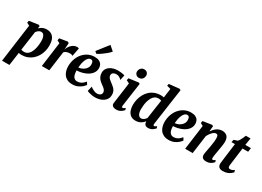

<svg xmlns="http://www.w3.org/2000/svg" viewBox="-20 -1904 4355 3189"><g transform="rotate(30 2157.0 -310.0)"><path d="M8 254 107 -474.5 54 -502 62 -542.5 237 -568 261 -556.5 255 -509Q270.5 -524.5 291.2 -538Q312 -551.5 338 -559.8Q364 -568 395 -568Q451.5 -568 489.2 -542.8Q527 -517.5 545.8 -470Q564.5 -422.5 564.5 -356Q564.5 -297 549.8 -242.8Q535 -188.5 507 -142.5Q479 -96.5 439.2 -62.2Q399.5 -28 348.8 -9Q298 10 238.5 10Q225.5 10 211.8 8.2Q198 6.5 184.5 4L149.5 254ZM194 -64.5Q206 -59.5 220 -57.2Q234 -55 251.5 -55Q286 -55 312.2 -72Q338.5 -89 357.2 -118.5Q376 -148 388 -186.8Q400 -225.5 405.5 -268.8Q411 -312 411 -355.5Q411 -392 402.8 -421.8Q394.5 -451.5 378 -469.2Q361.5 -487 335.5 -487Q316 -487 299.5 -479Q283 -471 269.5 -458.2Q256 -445.5 245.5 -431.5Z M624.5 0 688 -473 636.5 -501 644 -542.5 796 -567.5 821 -552 815.5 -461 812.5 -423.5Q821 -451 836.2 -476.8Q851.5 -502.5 873 -523Q894.5 -543.5 921 -555.8Q947.5 -568 978 -568Q990 -568 999 -564.8Q1008 -561.5 1011.5 -558.5L980.5 -400Q977 -404 963.2 -409.5Q949.5 -415 927 -415Q911 -415 895.2 -412.5Q879.5 -410 865 -405.2Q850.5 -400.5 838.8 -392.8Q827 -385 818.5 -374.5L767.5 0Z M1432.5 -104Q1419.5 -82.5 1389.8 -55.8Q1360 -29 1315.2 -8.8Q1270.5 11.5 1211.5 11.5Q1154.5 11.5 1115.2 -7.5Q1076 -26.5 1051.8 -58.8Q1027.5 -91 1016.5 -131Q1005.5 -171 1005 -212.5Q1005 -289.5 1028 -354.8Q1051 -420 1092.8 -468.5Q1134.5 -517 1190.2 -544Q1246 -571 1311.5 -571Q1364.5 -571 1398 -554.8Q1431.5 -538.5 1447.8 -510.5Q1464 -482.5 1465 -448Q1466 -400 1446.2 -363.5Q1426.5 -327 1393.2 -301.2Q1360 -275.5 1319.5 -258.8Q1279 -242 1237.8 -234Q1196.5 -226 1161 -225Q1161 -188.5 1166.8 -160Q1172.5 -131.5 1184.5 -111.5Q1196.5 -91.5 1214.5 -81Q1232.5 -70.5 1256 -70.5Q1292.5 -70.5 1320 -82.8Q1347.5 -95 1368.2 -113.8Q1389 -132.5 1404 -151ZM1279 -505.5Q1248.5 -505.5 1227.2 -484.2Q1206 -463 1192 -428.8Q1178 -394.5 1170.8 -355.5Q1163.5 -316.5 1161.5 -281.5Q1180.5 -282.5 1203.2 -289.2Q1226 -296 1247.8 -308.8Q1269.5 -321.5 1287.5 -340Q1305.5 -358.5 1315.8 -382.5Q1326 -406.5 1324.5 -436Q1323.5 -470.5 1312 -488Q1300.5 -505.5 1279 -505.5ZM1269.5 -659.5 1437 -873.5 1525.5 -796.5Q1520 -786.5 1501.8 -768.8Q1483.5 -751 1457.8 -729.8Q1432 -708.5 1404 -688Q1376 -667.5 1350.8 -651Q1325.5 -634.5 1308 -627.5Z M1870 -454.5H1865Q1855 -467.5 1829.5 -484.2Q1804 -501 1768.5 -501Q1746 -501 1727 -494.2Q1708 -487.5 1696.5 -474Q1685 -460.5 1685 -439.5Q1684.5 -419 1694.5 -401Q1704.5 -383 1724.2 -366Q1744 -349 1772 -328.5Q1799 -309 1822.2 -287.2Q1845.5 -265.5 1859.8 -236.2Q1874 -207 1874 -166Q1874 -121.5 1855.5 -88.8Q1837 -56 1805 -34Q1773 -12 1732.2 -1Q1691.5 10 1646.5 10Q1616.5 10 1584.5 4.5Q1552.5 -1 1527 -9Q1501.5 -17 1492 -24.5L1514.5 -116.5H1516.5Q1526.5 -106.5 1547.2 -93.8Q1568 -81 1593.8 -71.2Q1619.5 -61.5 1645 -61.5Q1664.5 -61.5 1683.8 -68Q1703 -74.5 1715.8 -89.2Q1728.5 -104 1728.5 -128Q1728.5 -149.5 1716.8 -167.5Q1705 -185.5 1685 -202.8Q1665 -220 1638.5 -238Q1616 -253.5 1593.5 -275.5Q1571 -297.5 1556 -328.8Q1541 -360 1541 -402.5Q1541 -452 1569.2 -489.2Q1597.5 -526.5 1647.5 -547.2Q1697.5 -568 1763 -568Q1790 -568 1816 -565Q1842 -562 1861.8 -557.8Q1881.5 -553.5 1889.5 -549.5Z M2055.5 10Q2024 10 2003 1Q1982 -8 1972.5 -23.8Q1963 -39.5 1965.5 -60.5Q1968.5 -83.5 1973 -115Q1977.5 -146.5 1982.8 -185.8Q1988 -225 1994.5 -270.8Q2001 -316.5 2007.8 -367.2Q2014.5 -418 2021.5 -472.5L1964.5 -501.5L1972 -542.5L2155 -567.5L2180.5 -556L2116.5 -105.5Q2114 -87.5 2118.2 -78Q2122.5 -68.5 2133 -68.5Q2142 -68.5 2152.2 -74Q2162.5 -79.5 2179.5 -93L2192.5 -60Q2187 -53 2169.8 -36Q2152.5 -19 2123.8 -4.5Q2095 10 2055.5 10ZM2112.5 -635Q2082 -635 2059.5 -658.8Q2037 -682.5 2039 -712.5Q2041 -750.5 2064.5 -776.8Q2088 -803 2129.5 -803Q2165.5 -803 2186 -780.2Q2206.5 -757.5 2206.5 -729Q2206 -690 2183 -662.5Q2160 -635 2112.5 -635Z M2721 -106.5Q2718.5 -88.5 2722.2 -78.5Q2726 -68.5 2737 -68.5Q2745 -68.5 2755 -73.2Q2765 -78 2782.5 -91.5L2796.5 -58.5Q2790.5 -52 2774 -35.2Q2757.5 -18.5 2730.2 -4.2Q2703 10 2665.5 10Q2627.5 10 2608.8 -8Q2590 -26 2586.5 -61L2585.5 -73Q2571.5 -53.5 2549 -34.2Q2526.5 -15 2495 -2.5Q2463.5 10 2423.5 10Q2363.5 10 2326.8 -19Q2290 -48 2273.2 -95Q2256.5 -142 2256.5 -196.5Q2256.5 -251.5 2269.5 -305.5Q2282.5 -359.5 2308.5 -406.8Q2334.5 -454 2373.5 -490.2Q2412.5 -526.5 2465.2 -547.2Q2518 -568 2584.5 -568Q2597.5 -568 2612 -566.2Q2626.5 -564.5 2640.5 -561.5L2664 -737.5L2590.5 -758L2599.5 -796.5L2794.5 -817L2820.5 -803.5ZM2629.5 -492Q2617.5 -497.5 2603 -500.2Q2588.5 -503 2572.5 -503Q2535.5 -503 2507.8 -484.5Q2480 -466 2461 -434.8Q2442 -403.5 2430.2 -364.5Q2418.5 -325.5 2413.5 -283.5Q2408.5 -241.5 2408.5 -202.5Q2408.5 -163.5 2417.2 -133.5Q2426 -103.5 2443 -86.8Q2460 -70 2483 -70Q2503 -70 2520.2 -78.5Q2537.5 -87 2551.8 -100.5Q2566 -114 2576 -128.5Z M3281 -104Q3268 -82.5 3238.2 -55.8Q3208.5 -29 3163.8 -8.8Q3119 11.5 3060 11.5Q3003 11.5 2963.8 -7.5Q2924.5 -26.5 2900.2 -58.8Q2876 -91 2865 -131Q2854 -171 2853.5 -212.5Q2853.5 -289.5 2876.5 -354.8Q2899.5 -420 2941.2 -468.5Q2983 -517 3038.8 -544Q3094.5 -571 3160 -571Q3213 -571 3246.5 -554.8Q3280 -538.5 3296.2 -510.5Q3312.5 -482.5 3313.5 -448Q3314.5 -400 3294.8 -363.5Q3275 -327 3241.8 -301.2Q3208.5 -275.5 3168 -258.8Q3127.5 -242 3086.2 -234Q3045 -226 3009.5 -225Q3009.5 -188.5 3015.2 -160Q3021 -131.5 3033 -111.5Q3045 -91.5 3063 -81Q3081 -70.5 3104.5 -70.5Q3141 -70.5 3168.5 -82.8Q3196 -95 3216.8 -113.8Q3237.5 -132.5 3252.5 -151ZM3127.5 -505.5Q3097 -505.5 3075.8 -484.2Q3054.5 -463 3040.5 -428.8Q3026.5 -394.5 3019.2 -355.5Q3012 -316.5 3010 -281.5Q3029 -282.5 3051.8 -289.2Q3074.5 -296 3096.2 -308.8Q3118 -321.5 3136 -340Q3154 -358.5 3164.2 -382.5Q3174.5 -406.5 3173 -436Q3172 -470.5 3160.5 -488Q3149 -505.5 3127.5 -505.5Z M3577.5 -450.5Q3594.5 -476 3614.5 -497.5Q3634.5 -519 3657.5 -535Q3680.5 -551 3706.8 -559.5Q3733 -568 3762 -568Q3818 -568 3853.5 -535.5Q3889 -503 3889 -420.5Q3889 -404.5 3884.8 -373.5Q3880.5 -342.5 3874.8 -308.2Q3869 -274 3864.5 -247Q3860.5 -222 3855.5 -194.5Q3850.5 -167 3846.8 -141.5Q3843 -116 3843 -97.5Q3843 -79.5 3848.5 -74Q3854 -68.5 3860.5 -68.5Q3869 -68.5 3879 -73.5Q3889 -78.5 3905.5 -91.5L3918.5 -58.5Q3914 -51.5 3896.5 -34.8Q3879 -18 3849.8 -4Q3820.5 10 3779.5 10Q3741 10 3721.5 -1.8Q3702 -13.5 3695.2 -31.5Q3688.5 -49.5 3688.5 -68.5Q3689 -80.5 3691.2 -97.2Q3693.5 -114 3697.2 -134Q3701 -154 3705 -175.5Q3709 -197 3713 -217Q3716.5 -237 3720.5 -261Q3724.5 -285 3728 -310Q3731.5 -335 3733.8 -359.5Q3736 -384 3735.5 -405.5Q3735 -434 3730.5 -449.2Q3726 -464.5 3716.5 -470.5Q3707 -476.5 3691.5 -476.5Q3676 -476.5 3659 -466.8Q3642 -457 3625.5 -440.2Q3609 -423.5 3593.5 -401.2Q3578 -379 3565.5 -354L3517 0H3373.5L3436.5 -473L3385 -501L3393 -542.5L3562.5 -568L3586.5 -556.5Z M4158.5 -186.5Q4156.5 -170.5 4154.8 -158.2Q4153 -146 4152 -136.2Q4151 -126.5 4151 -117Q4151 -97.5 4159.8 -87.8Q4168.5 -78 4186 -78Q4209 -78 4228.2 -85.8Q4247.5 -93.5 4265 -108.5L4277 -69Q4263.5 -53.5 4239.8 -35.2Q4216 -17 4180 -3.5Q4144 10 4093.5 10Q4057 10 4029 -9Q4001 -28 4001 -77Q4001 -80.5 4001.2 -85.8Q4001.5 -91 4003 -102Q4004.5 -113 4006.8 -132.8Q4009 -152.5 4013 -184L4051 -480H3984.5L3995.5 -530.5L4063.5 -553Q4077 -565 4090.8 -588.8Q4104.5 -612.5 4116.8 -640Q4129 -667.5 4138.5 -691H4228L4206.5 -555H4314.5L4304 -480H4196.5Z"/></g></svg>

Font: Merriweather Light 18pt ExtraBold
Style: Italic
Weight: 800
Italic angle: -7.8°
Version: Version 2.101